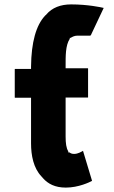

<svg xmlns="http://www.w3.org/2000/svg" viewBox="-20 -830 516 872"><path d="M297 -654V-658H301C307 -662 318 -668 330 -668H390L393 -671L451 -794C439 -797 378 -810 303 -810C255 -810 217 -795 191 -765L189 -762H188L184 -758C144 -715 122 -638 121 -527V-517H48L47 -516V-387L48 -386H121V-179C121 -124 132 -67 168 -29L175 -21C198 5 230 22 279 22C337 22 388 -3 397 -8L398 -9L357 -145C350 -141 334 -131 317 -131C309 -131 303 -132 295 -138H290V-143C281 -157 278 -180 278 -210V-387H379L380 -388V-519L379 -520H278V-530C278 -574 277 -624 297 -654Z"/></svg>

Font: Hussar Woodtype
Style: SeBd
Weight: 900
Foundry: Cannot Into Space Fonts
Version: Version 1.07